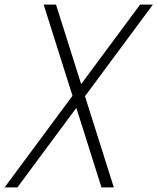

<svg xmlns="http://www.w3.org/2000/svg" viewBox="-25 -820 689 840"><path d="M419 0 166 -800H220L473 0ZM-5 0 588 -800H644L51 0Z"/></svg>

Font: Victor Mono Thin
Style: Italic
Weight: 100
Italic angle: -12°
Monospace: yes
Designer: Rune Bjørnerås
Version: Version 1.561;gftools[0.9.30]